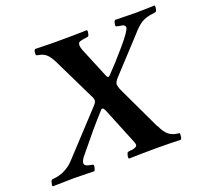

<svg xmlns="http://www.w3.org/2000/svg" viewBox="-113 -784 991 921"><g transform="rotate(-20 382.0 -323.0)"><path d="M439 -84 371.1 -251Q366.7 -260.7 363.3 -264.9Q359.9 -269 356 -268.1Q352.5 -268.1 344.2 -257.8Q290 -198.7 194.8 -81.1Q182.1 -63 182.1 -53.2Q182.1 -38.6 206.1 -34.2L211.9 -33.2Q222.7 -31.2 225.1 -29.8Q227.1 -28.8 227.1 -22Q225.6 -8.8 220.2 0L219.2 1Q145 -1 113.8 -1Q79.1 -1 6.8 1Q4.9 -1 4.9 -5.9Q6.8 -16.6 8.8 -22Q9.8 -26.4 14.2 -30.8Q15.6 -30.8 19.5 -31.5Q23.4 -32.2 24.9 -32.2Q83 -38.1 125 -80.1Q129.4 -85 138.7 -94.7Q147.9 -104.5 151.9 -108.9L320.8 -291Q333 -303.2 335.9 -312Q337.9 -316.4 336.9 -319.8Q336.9 -329.6 328.1 -344.2L229 -547.9Q211.9 -583.5 196.5 -596.9Q181.2 -610.4 159.2 -613.8H158.2Q150.4 -615.7 146 -617.2Q144 -627.4 147 -639.2Q147.5 -640.1 149.2 -643.1Q150.9 -646 151.9 -647Q164.6 -646.5 199 -646Q233.4 -645.5 248 -645Q360.8 -645 417 -647Q417.5 -646.5 417.7 -645.3Q418 -644 418.2 -642.1Q418.5 -640.1 418.9 -639.2Q418.5 -636.7 417.5 -631.6Q416.5 -626.5 416 -624Q414.1 -617.7 411.1 -616.2Q398.9 -613.8 397 -613.8Q383.8 -612.3 376 -609.9Q360.4 -607.4 358.9 -597.2Q355.5 -586.9 365.2 -562L424.8 -418Q430.7 -400.9 437 -400.9Q440.9 -400.9 449.2 -409.2L452.1 -413.1Q484.4 -445.3 541.7 -512.2Q599.1 -579.1 599.1 -595.2Q599.1 -605.5 585.9 -609.9Q579.6 -611.3 567.9 -612.8L554.2 -616.2Q551.8 -617.2 551.8 -624Q552.2 -627 553.5 -632.1Q554.7 -637.2 555.2 -640.1Q559.1 -646 560.1 -647Q636.2 -645 665 -645Q697.8 -645 762.2 -647L763.2 -646Q765.1 -635.3 761.2 -624Q759.8 -618.7 756.8 -616.2Q747.1 -613.8 745.1 -613.8Q705.6 -609.9 682.1 -595.2Q658.7 -580.6 630.9 -547.9L480 -384.8Q461.9 -365.2 461.9 -353Q461.9 -350.6 463.9 -342.8Q464.8 -335.4 471.2 -321.8L571.8 -108.9Q574.2 -102.5 579.1 -96.2Q593.8 -64.5 611.6 -49.8Q629.4 -35.2 654.8 -32.2Q656.7 -32.2 660.6 -31.5Q664.6 -30.8 666 -30.8Q667 -28.8 667 -22Q667 -17.6 665 -5.9Q661.1 0 660.2 1Q600.6 -1 543.9 -1H533.2Q474.1 -1 396 1L395 0Q391.6 -8.3 397 -22Q397.5 -23.9 400.9 -30.8Q406.2 -30.8 416 -33.2H422.9Q450.2 -37.6 450.2 -49.8Q451.2 -57.1 439 -84Z"/></g></svg>

Font: Common Serif SemiBold
Style: Italic
Weight: 600
Italic angle: -12°
Designer: Philipp H. Poll, Khaled Hosny
Foundry: Stefan Peev, Context Ltd.
Version: Version 1.026